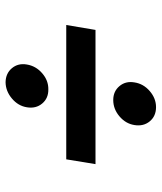

<svg xmlns="http://www.w3.org/2000/svg" viewBox="34 -631 578 686"><g transform="rotate(-90 323.0 -288.0)"><path d="M576.7 -340.3 559.1 -235.8H79.6L96.7 -340.3ZM346.7 -404.3Q314.9 -403.8 296.1 -426.3Q277.3 -448.7 282.7 -481Q287.6 -512.2 314 -534.4Q340.3 -556.6 372.1 -557.1Q403.8 -556.6 422.4 -534.4Q440.9 -512.2 435.5 -481Q430.2 -448.7 404.3 -426.3Q378.4 -403.8 346.7 -404.3ZM283.2 -19.5Q251 -19.5 232.4 -42Q213.9 -64.5 219.2 -96.7Q224.1 -127.9 250.2 -150.1Q276.4 -172.4 308.6 -172.4Q339.8 -172.4 358.4 -150.1Q377 -127.9 371.6 -96.7Q366.7 -64.5 340.6 -42Q314.5 -19.5 283.2 -19.5Z"/></g></svg>

Font: Inter Display SemiBold
Style: Italic
Weight: 600
Italic angle: -9.39999°
Designer: Rasmus Andersson
Foundry: rsms
Version: Version 4.000;git-a52131595